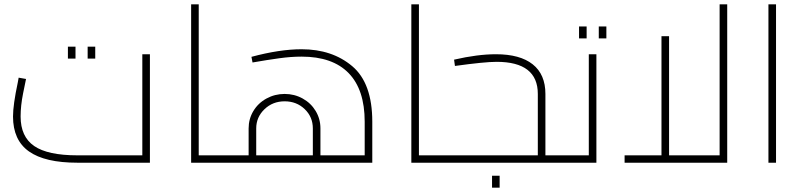

<svg xmlns="http://www.w3.org/2000/svg" viewBox="-20 -750 3697 885"><path d="M671 -500V0H337Q187 0 113.5 -52Q40 -104 40 -213Q40 -267 62 -370L66 -392L100 -386Q98 -377 86.5 -320Q75 -263 75 -213Q75 -120 137.5 -77Q200 -34 337 -34H636V-500ZM293 -535H328V-480H293ZM384 -535H419V-480H384Z M1016 -17Q1016 -8 1012 -4Q1008 0 996 0H861V-730H896V-34H996Q1008 -34 1012 -29.5Q1016 -25 1016 -17Z M1696 -189V0H996Q984 0 980 -4Q976 -8 976 -17Q976 -25 980 -29.5Q984 -34 996 -34H1126V-158Q1126 -202 1148 -238.5Q1170 -275 1208.5 -296Q1247 -317 1292 -317Q1337 -317 1375 -296Q1413 -275 1435 -238.5Q1457 -202 1457 -158V-34H1661V-189Q1661 -337 1587 -413Q1513 -489 1370 -489Q1322 -489 1267.5 -481.5Q1213 -474 1144 -462L1139 -488Q1269 -523 1370 -523Q1511 -523 1603.5 -445Q1696 -367 1696 -189ZM1422 -34V-158Q1422 -211 1384.5 -247Q1347 -283 1292 -283Q1237 -283 1199 -246.5Q1161 -210 1161 -158V-34Z M2031 -17Q2031 -8 2027 -4Q2023 0 2011 0H1876V-730H1911V-34H2011Q2023 -34 2027 -29.5Q2031 -25 2031 -17Z M2614 -17Q2614 -8 2610 -4Q2606 0 2594 0H2011Q1999 0 1995 -4Q1991 -8 1991 -17Q1991 -25 1995 -29.5Q1999 -34 2011 -34H2459V-317Q2459 -465 2269 -465Q2214 -465 2077 -446L2073 -475Q2181 -500 2266 -500Q2377 -500 2435.5 -453.5Q2494 -407 2494 -317V-34H2594Q2606 -34 2610 -29.5Q2614 -25 2614 -17ZM2248 60H2283V115H2248Z M2729 -500V0H2594Q2582 0 2578 -4Q2574 -8 2574 -17Q2574 -25 2578 -29.5Q2582 -34 2594 -34H2694V-500ZM2649 -628H2684V-573H2649ZM2740 -628H2775V-573H2740Z M3332 -730V0H2859V-34H3029V-583H3064V-34H3297V-730Z M3522 -730H3557V0H3522Z"/></svg>

Font: Cairo ExtraLight
Style: Regular
Weight: 275
Designer: Mohamed Gaber, Accademia di Belle Arti di Urbino and others
Foundry: Kief Type Foundry, Accademia di Belle Arti di Urbino and others
Version: Version 3.011